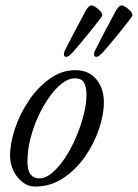

<svg xmlns="http://www.w3.org/2000/svg" viewBox="-20 -672 507 706"><path d="M108 14Q84 14 63 -2Q42 -18 29.5 -44Q17 -70 17 -99Q17 -146 35.5 -200.5Q54 -255 87 -303.5Q120 -352 163.5 -383Q207 -414 257 -414Q307 -414 334.5 -380Q362 -346 362 -296Q362 -251 344 -197.5Q326 -144 292.5 -96Q259 -48 212.5 -17Q166 14 108 14ZM124 -16Q148 -16 172.5 -37Q197 -58 219.5 -92Q242 -126 259.5 -167Q277 -208 287.5 -249Q298 -290 298 -324Q298 -350 289.5 -367Q281 -384 255 -384Q232 -384 207.5 -365Q183 -346 160.5 -314Q138 -282 120 -242.5Q102 -203 91.5 -160.5Q81 -118 81 -78Q81 -45 92.5 -30.5Q104 -16 124 -16ZM334 -463Q330 -463 328 -465.5Q326 -468 326 -471Q326 -474 326.5 -477Q327 -480 328 -483Q333 -493 342.5 -512Q352 -531 364 -553.5Q376 -576 386.5 -595.5Q397 -615 403 -627Q408 -637 414.5 -644.5Q421 -652 428 -652Q433 -652 442.5 -646Q452 -640 459.5 -631.5Q467 -623 467 -615Q467 -613 454 -596Q441 -579 422 -555.5Q403 -532 385 -510.5Q367 -489 357 -478Q352 -473 346 -468Q340 -463 334 -463ZM223 -463Q219 -463 217 -465.5Q215 -468 215 -471Q215 -474 215.5 -477Q216 -480 217 -483Q222 -493 231.5 -512Q241 -531 253 -553.5Q265 -576 275.5 -595.5Q286 -615 292 -627Q297 -637 303.5 -644.5Q310 -652 317 -652Q322 -652 331.5 -646Q341 -640 348.5 -631.5Q356 -623 356 -615Q356 -613 343 -596Q330 -579 311 -555.5Q292 -532 274 -510.5Q256 -489 246 -478Q241 -473 235 -468Q229 -463 223 -463Z"/></svg>

Font: EB Garamond
Style: Italic
Weight: 400
Italic angle: -17.2°
Designer: Georg Duffner and Octavio Pardo
Foundry: Georg Duffner
Version: Version 1.001